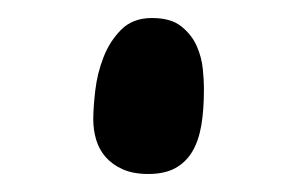

<svg xmlns="http://www.w3.org/2000/svg" viewBox="-20 -179 327 211"><path d="M82.5 -47.9Q82.5 -60.5 84.7 -79.6Q86.9 -98.6 93.8 -116.2Q100.6 -133.8 113.3 -146.5Q126 -159.2 147 -159.2Q168 -159.2 179.4 -149.9Q190.9 -140.6 196.3 -128.2Q201.7 -115.7 202.9 -103Q204.1 -90.3 204.1 -83V-80.1Q204.1 -58.1 201.2 -41Q198.2 -23.9 191.2 -12.2Q184.1 -0.5 172.4 5.9Q160.6 12.2 143.1 12.2Q126.5 12.2 115 7.1Q103.5 2 96.2 -6.3Q88.9 -14.6 85.7 -25.4Q82.5 -36.1 82.5 -47.9Z"/></svg>

Font: Autour One
Style: Regular
Weight: 400
Version: Version 1.007; ttfautohint (v0.92) -l 24 -r 24 -G 200 -x 7 -